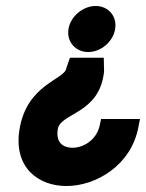

<svg xmlns="http://www.w3.org/2000/svg" viewBox="-20 -611 488 642"><path d="M45 -177C25 -51 108 11 202 11C301 11 419 -58 443 -187L448 -213H318L313 -190C302 -142 257 -115 218 -117C189 -119 167 -135 173 -178C181 -235 313 -228 328 -372L327 -418H214L202 -384V-383C196 -344 69 -330 45 -177ZM209 -514C202 -471 233 -437 275 -437C317 -437 358 -471 365 -514C372 -557 342 -591 300 -591C258 -591 216 -557 209 -514Z"/></svg>

Font: Charger Sport
Style: UltObl
Weight: 1000
Designer: Jasper
Foundry: Cannot Into Space Fonts
Version: Version 1.1